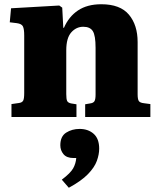

<svg xmlns="http://www.w3.org/2000/svg" viewBox="-20 -551 746 904"><path d="M34 0V-61L69 -66Q84 -68 89 -77Q94 -86 94 -113V-384Q94 -414 88 -426.5Q82 -439 59 -442L26 -446L32 -512L259 -525L273 -515L278 -420H281Q304 -473 347.5 -502Q391 -531 457 -531Q546 -531 587 -482Q628 -433 628 -353V-107Q628 -84 633.5 -75.5Q639 -67 658 -65L688 -61V0H381V-60L404 -64Q420 -66 425 -75Q430 -84 430 -106V-326Q430 -384 417 -404.5Q404 -425 372 -425Q339 -425 315.5 -398.5Q292 -372 292 -314V-108Q292 -85 296 -76Q300 -67 315 -64L340 -60V0ZM304 333 271 295Q312 264 324.5 241.5Q337 219 339 193H326Q294 193 279 175Q264 157 264 133Q264 91 291.5 73.5Q319 56 355 56Q395 56 421 79Q447 102 447 149Q447 176 436 206.5Q425 237 394 269Q363 301 304 333Z"/></svg>

Font: Literata 36pt ExtraBold
Style: Regular
Weight: 800
Designer: Latin by Veronika Burian and Jose Scaglione. Greek by Irene Vlachou. Cyrillic by Vera Evstafieva.
Foundry: TypeTogether
Version: Version 3.002